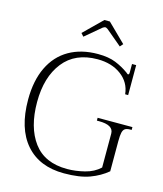

<svg xmlns="http://www.w3.org/2000/svg" viewBox="-132 -1007 947 1114"><g transform="rotate(15 341.5 -450.0)"><path d="M246 -803 355 -910H388L497 -803L481 -785L387 -864Q377 -871 372 -871Q366 -871 356 -864L262 -785ZM47 -350Q47 -464 86 -545Q125 -626 198 -668Q271 -710 371 -710Q435 -710 478 -692.5Q521 -675 557 -649Q559 -648 562.5 -644.5Q566 -641 569 -641Q576 -641 576 -655V-705H601V-525H583Q576 -595 519 -637.5Q462 -680 377 -680Q243 -680 172 -590Q101 -500 101 -350Q101 -198 167.5 -108.5Q234 -19 369 -19Q420 -19 474 -32.5Q528 -46 564 -80V-284Q564 -335 477 -335H464V-352H673V-335H665Q644 -335 633.5 -328Q623 -321 619 -303.5Q615 -286 615 -251V-71Q571 -34 511.5 -12Q452 10 358 10Q210 10 128.5 -83.5Q47 -177 47 -350Z"/></g></svg>

Font: Taviraj ExtraLight
Style: Regular
Weight: 200
Designer: Katatrad Team
Foundry: CadsonDemak
Version: Version 1.030